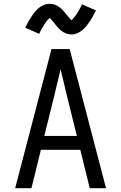

<svg xmlns="http://www.w3.org/2000/svg" viewBox="-20 -994 640 1014"><path d="M60 0 188 -490 252 -735H348L412 -490L540 0H454L404 -203H196L146 0ZM214 -276H386L333 -490Q325 -525 316.5 -559.5Q308 -594 300 -628Q292 -594 283.5 -559.5Q275 -525 267 -490ZM358 -812Q350 -812 342.5 -813.5Q335 -815 328.5 -817.5Q322 -820 315 -824Q308 -828 302.5 -832.5Q297 -837 291 -843Q285 -849 280.5 -854.5Q276 -860 271.5 -866Q267 -872 261.5 -878.5Q256 -885 251.5 -890Q247 -895 242 -899Q240 -897 236 -893Q232 -889 230 -886.5Q228 -884 225.5 -881Q223 -878 220.5 -874.5Q218 -871 215.5 -867Q213 -863 210.5 -858.5Q208 -854 205 -849.5Q202 -845 199 -839.5Q196 -834 193 -828Q190 -822 187 -815L113 -848Q122 -866 130.5 -881Q139 -896 147.5 -908.5Q156 -921 164.5 -931.5Q173 -942 185 -952Q197 -962 212 -968Q227 -974 242 -974Q250 -974 257.5 -972.5Q265 -971 271.5 -968.5Q278 -966 285 -962Q292 -958 297.5 -953.5Q303 -949 309 -943Q315 -937 319.5 -931.5Q324 -926 328.5 -920.5Q333 -915 338.5 -908Q344 -901 348.5 -896.5Q353 -892 358 -887Q360 -889 364 -893.5Q368 -898 370 -900.5Q372 -903 374.5 -906Q377 -909 379.5 -912.5Q382 -916 384.5 -919.5Q387 -923 389.5 -927.5Q392 -932 395 -937Q398 -942 401 -947.5Q404 -953 407 -959Q410 -965 413 -971L487 -939Q478 -921 469.5 -906Q461 -891 452.5 -878.5Q444 -866 435.5 -855.5Q427 -845 415 -835Q403 -825 388 -818.5Q373 -812 358 -812Z"/></svg>

Font: Monocode
Style: Regular
Weight: 400
Designer: Belleve Invis
Foundry: Belleve Invis
Version: Version 16.1.0; ttfautohint (v1.8.4)